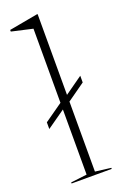

<svg xmlns="http://www.w3.org/2000/svg" viewBox="-145 -788 541 834"><g transform="rotate(-20 125.5 -371.0)"><path d="M146.5 -14 219 -5V0H33.5V-5L108 -14V-315L23.5 -255.5V-286.5L108 -346V-688.5L11 -710.5V-718L142.5 -742H146.5V-368.5L229 -427V-396L146.5 -337.5Z"/></g></svg>

Font: Newsreader Display ExtraLight
Style: Regular
Weight: 275
Designer: Hugues Gentile
Foundry: Production Type
Version: Version 1.002